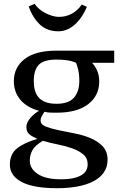

<svg xmlns="http://www.w3.org/2000/svg" viewBox="-20 -792 632 1012"><path d="M582 -525V-461H465Q479 -447 491 -422Q503 -397 503 -362Q503 -288 445 -243Q387 -198 278 -198Q258 -198 244 -198.5Q230 -199 214 -203Q209 -193 201.5 -181.5Q194 -170 194 -157Q194 -136 220 -125.5Q246 -115 285 -106.5Q324 -98 370 -89.5Q416 -81 455.5 -64.5Q495 -48 521 -21Q547 6 547 50Q547 88 527.5 116.5Q508 145 472.5 163.5Q437 182 388 191Q339 200 281 200Q156 200 94 167Q32 134 32 76Q32 20 70 -10Q108 -40 177 -60Q151 -71 135 -84Q119 -97 119 -123Q119 -135 125 -147.5Q131 -160 141 -171.5Q151 -183 163 -192.5Q175 -202 186 -208Q122 -225 87.5 -266Q53 -307 53 -364Q53 -437 110 -481Q167 -525 278 -525ZM442 74Q442 41 418.5 21.5Q395 2 359.5 -10.5Q324 -23 283 -31Q242 -39 206 -50Q164 -25 150.5 0.5Q137 26 137 55Q137 97 179 125Q221 153 301 153Q342 153 369 146.5Q396 140 412.5 129Q429 118 435.5 104Q442 90 442 74ZM158 -364Q158 -338 164 -316Q170 -294 183.5 -278.5Q197 -263 220 -254Q243 -245 278 -245Q342 -245 370 -277.5Q398 -310 398 -364Q398 -385 396.5 -399Q395 -413 392.5 -424Q390 -435 387 -443.5Q384 -452 381 -461Q358 -471 332 -474.5Q306 -478 278 -478Q210 -478 184 -450Q158 -422 158 -364ZM438 -756Q428 -732 413.5 -709Q399 -686 380.5 -668Q362 -650 338.5 -638.5Q315 -627 287 -627Q227 -627 189 -664Q151 -701 131 -758L163 -772Q172 -757 187 -744.5Q202 -732 219.5 -723Q237 -714 255.5 -708.5Q274 -703 291 -703Q327 -703 358 -719.5Q389 -736 411 -768Z"/></svg>

Font: PT Serif Caption
Style: Regular
Weight: 400
Designer: A.Korolkova, O.Umpeleva, V.Yefimov
Foundry: ParaType Ltd
Version: Version 1.000W OFL